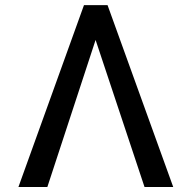

<svg xmlns="http://www.w3.org/2000/svg" viewBox="-20 -748 766 768"><path d="M558.1 0 354.5 -611.8 329.1 -727.5H410.2L672.9 0ZM370.1 -611.8 169.4 0H53.7L315.9 -727.5H396.5Z"/></svg>

Font: Adwaita Sans
Style: Regular
Weight: 400
Designer: Rasmus Andersson
Foundry: rsms
Version: Version 4.001;git-9221beed3